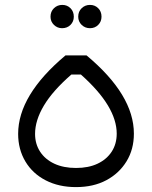

<svg xmlns="http://www.w3.org/2000/svg" viewBox="-20 -763 620 783"><path d="M247 -537H333Q526 -376 526 -218Q526 -154 496 -105Q466 -56 413.5 -28Q361 0 290 0Q220 0 166.5 -27.5Q113 -55 83.5 -104.5Q54 -154 54 -217Q54 -375 247 -537ZM271 -459Q195 -393 159 -332.5Q123 -272 123 -217Q123 -176 143.5 -144.5Q164 -113 201.5 -95.5Q239 -78 290 -78Q341 -78 378 -95.5Q415 -113 435.5 -144.5Q456 -176 456 -218Q456 -273 420 -333Q384 -393 310 -459ZM347 -648Q327 -648 313 -661.5Q299 -675 299 -695Q299 -716 313 -729.5Q327 -743 347 -743Q367 -743 380.5 -729.5Q394 -716 394 -695Q394 -675 380.5 -661.5Q367 -648 347 -648ZM233 -648Q214 -648 200 -661.5Q186 -675 186 -695Q186 -716 200 -729.5Q214 -743 234 -743Q254 -743 267.5 -729.5Q281 -716 281 -695Q281 -675 267.5 -661.5Q254 -648 233 -648Z"/></svg>

Font: Alexandria Light
Style: Regular
Weight: 300
Designer: Mohamed Gaber
Foundry: Kief Type Foundry
Version: Version 5.100